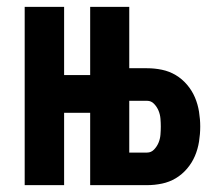

<svg xmlns="http://www.w3.org/2000/svg" viewBox="-20 -540 640 560"><path d="M52 0V-520H167V-321H243V-520H357V-341H409Q431 -341 452.5 -336.5Q474 -332 492.5 -321Q511 -310 525.5 -293Q540 -276 548.5 -256Q557 -236 560.5 -214Q564 -192 564 -171Q564 -149 560.5 -127Q557 -105 548.5 -85Q540 -65 525.5 -48Q511 -31 492.5 -20Q474 -9 452.5 -4.5Q431 0 409 0H243V-211H167V0ZM409 -95Q421 -95 429.5 -104Q438 -113 442.5 -124Q447 -135 448 -147Q449 -159 449 -171Q449 -182 448 -194Q447 -206 442.5 -217Q438 -228 429.5 -237Q421 -246 409 -246H357V-95Z"/></svg>

Font: Iosevka Extrabold Extended
Style: Regular
Weight: 800
Width: 7
Monospace: yes
Designer: Belleve Invis
Foundry: Belleve Invis
Version: Version 32.5.0; ttfautohint (v1.8.4)